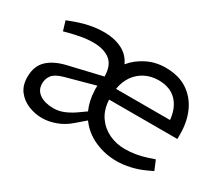

<svg xmlns="http://www.w3.org/2000/svg" viewBox="-97 -716 1063 933"><g transform="rotate(30 434.0 -249.5)"><path d="M204 7Q164 7 127 -8Q90 -23 66.5 -53.5Q43 -84 43 -131Q43 -193 80 -227.5Q117 -262 185 -277L367 -320Q366 -383 331.5 -409.5Q297 -436 238 -436Q203 -436 169 -429.5Q135 -423 108 -416L82 -409L66 -462L92 -472Q134 -488 175.5 -497Q217 -506 259 -506Q315 -506 358 -485Q401 -464 421 -420Q453 -459 500.5 -482.5Q548 -506 603 -506Q678 -506 727 -473Q776 -440 800.5 -385Q825 -330 825 -262V-234H442Q445 -178 471 -140.5Q497 -103 538 -83.5Q579 -64 628 -64Q687 -64 748 -84L784 -96L806 -43L772 -27Q737 -11 698 -2Q659 7 622 7Q556 7 498 -19Q440 -45 404 -95L354 -52Q320 -22 280 -7.5Q240 7 204 7ZM229 -62Q256 -62 283 -72.5Q310 -83 338 -102L382 -133Q372 -155 366 -181Q360 -207 359 -236Q358 -243 358.5 -250Q359 -257 359 -264L198 -220Q154 -208 137.5 -188Q121 -168 121 -139Q121 -102 150.5 -82Q180 -62 229 -62ZM445 -296H748Q742 -361 705.5 -398.5Q669 -436 604 -436Q564 -436 530 -419Q496 -402 474 -370.5Q452 -339 445 -296Z"/></g></svg>

Font: REM Medium Light
Style: Regular
Weight: 300
Version: Version 1.005;gftools[0.9.28]